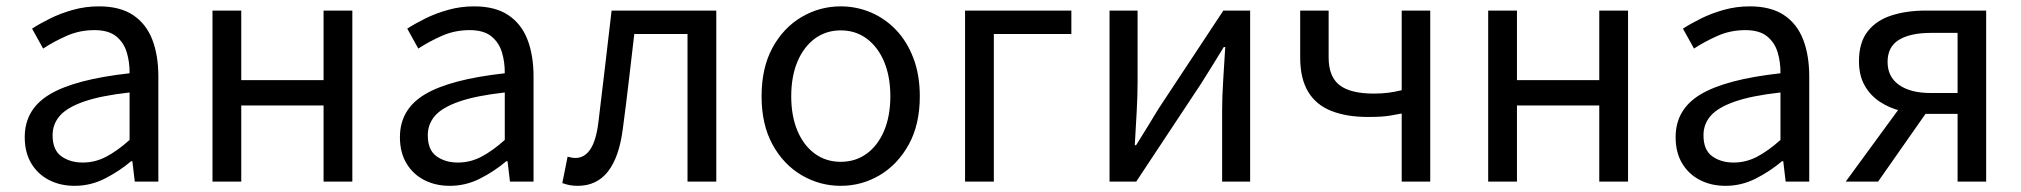

<svg xmlns="http://www.w3.org/2000/svg" viewBox="-20 -577 6422 610"><path d="M217.2 13.4Q171.9 13.4 136.1 -4.9Q100.2 -23.2 79.4 -57.9Q58.6 -92.5 58.6 -141.3Q58.6 -230.1 138.5 -277.5Q218.3 -325 391.7 -344.2Q392.1 -379.4 382.8 -410.5Q373.5 -441.7 349.2 -461.5Q324.9 -481.3 280 -481.3Q232.6 -481.3 191.1 -462.8Q149.7 -444.3 117 -422.7L81.9 -486Q107 -502.3 139.8 -518.5Q172.6 -534.7 211.9 -545.7Q251.1 -556.8 294.5 -556.8Q361.2 -556.8 402.8 -529.1Q444.3 -501.4 463.7 -451.5Q483.1 -401.6 483.1 -334V0H408.2L400.5 -64.9H396.7Q358.6 -32.7 313.3 -9.7Q267.9 13.4 217.2 13.4ZM242.8 -60.6Q282 -60.6 317.3 -79Q352.5 -97.4 391.7 -132.4V-283.2Q300.7 -273.1 246.8 -254.3Q193 -235.5 170 -209.1Q147.1 -182.6 147.1 -147.4Q147.1 -100.4 174.9 -80.5Q202.6 -60.6 242.8 -60.6Z M655.1 0V-543.4H746.5V-322.5H1008V-543.4H1099.4V0H1008V-241.9H746.5V0Z M1409.2 13.4Q1363.9 13.4 1328.1 -4.9Q1292.2 -23.2 1271.4 -57.9Q1250.6 -92.5 1250.6 -141.3Q1250.6 -230.1 1330.5 -277.5Q1410.3 -325 1583.7 -344.2Q1584.1 -379.4 1574.8 -410.5Q1565.5 -441.7 1541.2 -461.5Q1516.9 -481.3 1472 -481.3Q1424.6 -481.3 1383.1 -462.8Q1341.7 -444.3 1309 -422.7L1273.9 -486Q1299 -502.3 1331.8 -518.5Q1364.6 -534.7 1403.9 -545.7Q1443.1 -556.8 1486.5 -556.8Q1553.2 -556.8 1594.8 -529.1Q1636.3 -501.4 1655.7 -451.5Q1675.1 -401.6 1675.1 -334V0H1600.2L1592.5 -64.9H1588.7Q1550.6 -32.7 1505.3 -9.7Q1459.9 13.4 1409.2 13.4ZM1434.8 -60.6Q1474 -60.6 1509.3 -79Q1544.5 -97.4 1583.7 -132.4V-283.2Q1492.7 -273.1 1438.8 -254.3Q1385 -235.5 1362 -209.1Q1339.1 -182.6 1339.1 -147.4Q1339.1 -100.4 1366.9 -80.5Q1394.6 -60.6 1434.8 -60.6Z M1815.8 13.4Q1800.6 13.4 1789.3 11.1Q1778 8.8 1766.5 4.7L1783.3 -79.1Q1789.1 -78.1 1794.9 -76.6Q1800.6 -75.1 1808 -75.1Q1837.1 -75.1 1855.7 -102.9Q1874.2 -130.6 1881.4 -190.5Q1892.4 -279 1902.5 -367.2Q1912.5 -455.5 1923.1 -543.4H2255.7V0H2164.3V-469H1995.2Q1986.3 -393.4 1977.6 -318.5Q1968.9 -243.6 1958.7 -167.3Q1947.1 -77.2 1911.4 -31.9Q1875.7 13.4 1815.8 13.4Z M2651.1 13.4Q2584.6 13.4 2527 -20.3Q2469.4 -54 2434.5 -117.6Q2399.6 -181.2 2399.6 -271Q2399.6 -361.9 2434.5 -425.7Q2469.4 -489.4 2527 -523.1Q2584.6 -556.8 2651.1 -556.8Q2700.9 -556.8 2746.3 -537.7Q2791.7 -518.6 2826.8 -481.9Q2861.8 -445.3 2882 -392.1Q2902.3 -338.9 2902.3 -271Q2902.3 -181.2 2867.1 -117.6Q2831.8 -54 2774.7 -20.3Q2717.7 13.4 2651.1 13.4ZM2651.1 -62.9Q2698.2 -62.9 2733.7 -88.9Q2769.2 -114.9 2789 -161.8Q2808.7 -208.7 2808.7 -271Q2808.7 -333.8 2789 -380.8Q2769.2 -427.8 2733.7 -454.2Q2698.2 -480.5 2651.1 -480.5Q2604.1 -480.5 2568.6 -454.2Q2533.1 -427.8 2513.4 -380.8Q2493.8 -333.8 2493.8 -271Q2493.8 -208.7 2513.4 -161.8Q2533.1 -114.9 2568.6 -88.9Q2604.1 -62.9 2651.1 -62.9Z M3046.1 0V-543.4H3383.8V-469H3137.5V0Z M3505.1 0V-543.4H3594.2V-316.1Q3594.2 -273.5 3591.3 -220.9Q3588.4 -168.3 3585.3 -115.7H3589.5Q3605.3 -141.1 3625.8 -174.2Q3646.4 -207.3 3661.2 -232.3L3866.7 -543.4H3951.8V0H3862.8V-226.7Q3862.8 -269.9 3866.2 -322.5Q3869.5 -375.1 3872.7 -427.7H3868.1Q3852.9 -402.7 3832.2 -369.2Q3811.6 -335.7 3795.8 -311.1L3589.9 0Z M4433.3 0V-216.4Q4414.4 -212.8 4399.4 -210.2Q4384.3 -207.6 4367.8 -206.5Q4351.3 -205.4 4326.1 -205.4Q4257.9 -205.4 4209.5 -224.7Q4161 -243.9 4135.9 -285.8Q4110.8 -327.7 4110.8 -394.2V-543.4H4201.2V-394.2Q4201.2 -333.7 4235.7 -306.7Q4270.2 -279.7 4344.6 -279.7Q4369.3 -279.7 4389.4 -282.2Q4409.5 -284.6 4433.3 -290.4V-543.4H4524V0Z M4708.1 0V-543.4H4799.5V-322.5H5061V-543.4H5152.4V0H5061V-241.9H4799.5V0Z M5462.2 13.4Q5416.9 13.4 5381.1 -4.9Q5345.2 -23.2 5324.4 -57.9Q5303.6 -92.5 5303.6 -141.3Q5303.6 -230.1 5383.5 -277.5Q5463.3 -325 5636.7 -344.2Q5637.1 -379.4 5627.8 -410.5Q5618.5 -441.7 5594.2 -461.5Q5569.9 -481.3 5525 -481.3Q5477.6 -481.3 5436.1 -462.8Q5394.7 -444.3 5362 -422.7L5326.9 -486Q5352 -502.3 5384.8 -518.5Q5417.6 -534.7 5456.9 -545.7Q5496.1 -556.8 5539.5 -556.8Q5606.2 -556.8 5647.8 -529.1Q5689.3 -501.4 5708.7 -451.5Q5728.1 -401.6 5728.1 -334V0H5653.2L5645.5 -64.9H5641.7Q5603.6 -32.7 5558.3 -9.7Q5512.9 13.4 5462.2 13.4ZM5487.8 -60.6Q5527 -60.6 5562.3 -79Q5597.5 -97.4 5636.7 -132.4V-283.2Q5545.7 -273.1 5491.8 -254.3Q5438 -235.5 5415 -209.1Q5392.1 -182.6 5392.1 -147.4Q5392.1 -100.4 5419.9 -80.5Q5447.6 -60.6 5487.8 -60.6Z M6199.4 0V-215.2H6098.7Q6058.6 -215.2 6020.5 -224.4Q5982.4 -233.7 5952.1 -253.9Q5921.8 -274 5904 -305.7Q5886.1 -337.4 5886.1 -382.3Q5886.1 -442.1 5913.9 -477.4Q5941.6 -512.7 5989.7 -528Q6037.8 -543.4 6098.3 -543.4H6290.2V0ZM6114.2 -281.5H6199.4V-472.5H6114.2Q6049.9 -472.5 6013.4 -450.6Q5977 -428.6 5977 -380.3Q5977 -332.9 6013.4 -307.2Q6049.9 -281.5 6114.2 -281.5ZM5844 0 6035.4 -261.6 6111.3 -234.9 5946.8 0Z"/></svg>

Font: Noto Sans JP
Style: Regular
Weight: 100
Designer: Ryoko NISHIZUKA 西塚涼子 (kana, bopomofo & ideographs); Paul D. Hunt (Latin, Greek & Cyrillic); Sandoll Communications 산돌커뮤니
Foundry: Adobe
Version: Version 2.004;hotconv 1.0.118;makeotfexe 2.5.65603